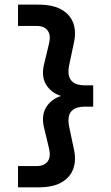

<svg xmlns="http://www.w3.org/2000/svg" viewBox="-20 -739 481 831"><path d="M58 -719V-626.8H139.1C160.6 -626.8 176.3 -620.2 186.1 -607C195.9 -593.7 198.1 -575.5 192.6 -552.1L171.4 -463.6C162.2 -427.3 164.8 -397.2 179.2 -373.3C193.7 -349.4 215.3 -332.8 244.2 -323.6C215.3 -314.3 193.7 -297.7 179.2 -273.8C164.8 -249.8 162.2 -219.7 171.4 -183.4L192.6 -94.9C198.1 -71.6 195.9 -53.3 186.1 -40.1C176.3 -26.9 160.6 -20.3 139.1 -20.3H58V71.9H144.7C188.3 71.9 222.6 64.5 247.4 49.8C272.3 35 289.1 15.1 297.7 -10.1C306.3 -35.4 306.9 -63.6 299.5 -94.9L280.2 -186.2C273.4 -217.5 275.7 -240.6 287.1 -255.3C298.5 -270 318.9 -277.4 348.4 -277.4H383.4V-369.6H348.4C318.9 -369.6 298.5 -377.1 287.1 -392.2C275.7 -407.3 273.4 -430.2 280.2 -460.9L299.5 -552.2C306.9 -584.1 306.3 -612.6 297.7 -637.5C289.1 -662.3 272.3 -682.2 247.4 -696.8C222.6 -711.6 188.3 -719 144.7 -719Z"/></svg>

Font: Diatome Awesome Semibold
Style: Regular
Weight: 400
Designer: 15.100.17
Foundry: 15.100.17
Version: Version 1.005;Fontself Maker 3.5.8